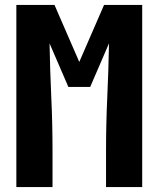

<svg xmlns="http://www.w3.org/2000/svg" viewBox="-20 -755 640 775"><path d="M46 0V-735H200L300 -505L400 -735H554V0H408V-147Q408 -255 413 -363Q418 -471 420 -580L344 -404H256L180 -580Q182 -471 187 -363Q192 -255 192 -147V0Z"/></svg>

Font: Iosevka Custom Heavy Extended
Style: Regular
Weight: 900
Width: 7
Monospace: yes
Designer: Belleve Invis
Foundry: Belleve Invis
Version: Version 11.2.4; ttfautohint (v1.8.4)